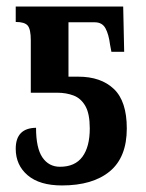

<svg xmlns="http://www.w3.org/2000/svg" viewBox="-20 -556 446 586"><path d="M169 10Q101 10 64.5 -21Q28 -52 28 -102Q28 -165 90 -166Q90 -104 109.5 -75.5Q129 -47 163 -47Q209 -47 231.5 -77.5Q254 -108 254 -164Q254 -209 240.5 -232.5Q227 -256 204.5 -264.5Q182 -273 155 -273H74V-433Q74 -467 64.5 -478Q55 -489 28 -489V-536H356L359 -398H320L316 -419Q312 -451 302 -469.5Q292 -488 269 -488H189V-322H219Q288 -322 327.5 -284.5Q367 -247 367 -164Q367 -76 315 -33Q263 10 169 10Z"/></svg>

Font: Noto Serif ExtraCondensed SemiBold
Style: Regular
Weight: 600
Width: 2
Designer: Monotype Design Team
Foundry: Monotype Imaging Inc.
Version: Version 2.015; ttfautohint (v1.8.4.7-5d5b)